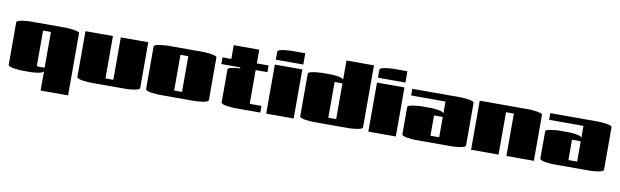

<svg xmlns="http://www.w3.org/2000/svg" viewBox="-49 -1214 6221 1927"><g transform="rotate(10 3062.0 -250.0)"><path d="M670 165H390V-30Q385 -21 367 -15Q349 -9 326 -5.5Q303 -2 282 -1Q261 0 251 0H170Q162 0 139.5 -1.5Q117 -3 91.5 -6.5Q66 -10 48 -17Q30 -24 30 -34V-466Q30 -477 48 -483.5Q66 -490 91.5 -493.5Q117 -497 139.5 -498.5Q162 -500 170 -500H530Q538 -500 560.5 -498.5Q583 -497 608.5 -493.5Q634 -490 652 -483.5Q670 -477 670 -466ZM310 -68H390V-432H310Z M730 -500H1010V-68H1090V-500H1370V-34Q1370 -24 1352 -17Q1334 -10 1308.5 -6.5Q1283 -3 1260.5 -1.5Q1238 0 1230 0H870Q862 0 839.5 -1.5Q817 -3 791.5 -6.5Q766 -10 748 -17Q730 -24 730 -34Z M1930 0H1570Q1562 0 1539.5 -1.5Q1517 -3 1491.5 -6.5Q1466 -10 1448 -17Q1430 -24 1430 -34V-466Q1430 -477 1448 -483.5Q1466 -490 1491.5 -493.5Q1517 -497 1539.5 -498.5Q1562 -500 1570 -500H1930Q1938 -500 1960.5 -498.5Q1983 -497 2008.5 -493.5Q2034 -490 2052 -483.5Q2070 -477 2070 -466V-34Q2070 -24 2052 -17Q2034 -10 2008.5 -6.5Q1983 -3 1960.5 -1.5Q1938 0 1930 0ZM1710 -68H1790V-432H1710Z M2130 -412V-480H2220V-620H2480V-480H2600V-412H2480V-68H2600V0H2340Q2332 0 2309.5 -1.5Q2287 -3 2261.5 -6.5Q2236 -10 2218 -17Q2200 -24 2200 -34V-369Q2200 -378 2213.5 -384Q2227 -390 2247 -393.5Q2267 -397 2287.5 -399Q2308 -401 2323 -402V-412Z M2941 -550H2661V-631Q2661 -642 2679 -648.5Q2697 -655 2722.5 -658.5Q2748 -662 2770.5 -663.5Q2793 -665 2801 -665H2941ZM2660 -500H2940V0H2660Z M3361 -665H3641V-34Q3641 -24 3623 -17Q3605 -10 3579.5 -6.5Q3554 -3 3531.5 -1.5Q3509 0 3501 0H3141Q3133 0 3110.5 -1.5Q3088 -3 3062.5 -6.5Q3037 -10 3019 -17Q3001 -24 3001 -34V-466Q3001 -477 3019 -483.5Q3037 -490 3062.5 -493.5Q3088 -497 3110.5 -498.5Q3133 -500 3141 -500H3222Q3233 -500 3253.5 -499Q3274 -498 3297 -494.5Q3320 -491 3338 -485Q3356 -479 3361 -470ZM3281 -68H3361V-432H3281Z M3982 -550H3702V-631Q3702 -642 3720 -648.5Q3738 -655 3763.5 -658.5Q3789 -662 3811.5 -663.5Q3834 -665 3842 -665H3982ZM3701 -500H3981V0H3701Z M4061 -432V-500H4551Q4559 -500 4581.5 -498.5Q4604 -497 4629.5 -493.5Q4655 -490 4673 -483.5Q4691 -477 4691 -466V-34Q4691 -24 4673 -17Q4655 -10 4629.5 -6.5Q4604 -3 4581.5 -1.5Q4559 0 4551 0H4182Q4174 0 4151.5 -1.5Q4129 -3 4103.5 -6.5Q4078 -10 4060 -17Q4042 -24 4042 -34V-309Q4042 -320 4060 -326.5Q4078 -333 4103.5 -336.5Q4129 -340 4151.5 -341.5Q4174 -343 4182 -343H4271Q4282 -343 4302.5 -342Q4323 -341 4346 -337.5Q4369 -334 4387 -328Q4405 -322 4410 -313Q4411 -312 4411 -309V-432ZM4411 -275H4322V-68H4411Z M5028 0H4748V-500H5248Q5256 -500 5278.5 -498.5Q5301 -497 5326.5 -493.5Q5352 -490 5370 -483.5Q5388 -477 5388 -466V0H5108V-432H5028Z M5467 -432V-500H5957Q5965 -500 5987.5 -498.5Q6010 -497 6035.5 -493.5Q6061 -490 6079 -483.5Q6097 -477 6097 -466V-34Q6097 -24 6079 -17Q6061 -10 6035.5 -6.5Q6010 -3 5987.5 -1.5Q5965 0 5957 0H5588Q5580 0 5557.5 -1.5Q5535 -3 5509.5 -6.5Q5484 -10 5466 -17Q5448 -24 5448 -34V-309Q5448 -320 5466 -326.5Q5484 -333 5509.5 -336.5Q5535 -340 5557.5 -341.5Q5580 -343 5588 -343H5677Q5688 -343 5708.5 -342Q5729 -341 5752 -337.5Q5775 -334 5793 -328Q5811 -322 5816 -313Q5817 -312 5817 -309V-432ZM5817 -275H5728V-68H5817Z"/></g></svg>

Font: Gajraj One
Style: Regular
Weight: 400
Designer: Saurabh Sharma
Foundry: Saurabh Sharma
Version: Version 1.000